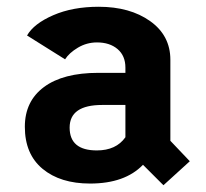

<svg xmlns="http://www.w3.org/2000/svg" viewBox="-20 -532 610 568"><path d="M463.5 16 403 -44.5Q349.5 11 246.5 11Q158.5 11 106 -32.5Q53.5 -76 53.5 -157Q53.5 -232.5 110 -274.5Q166.5 -316.5 271 -316.5H351V-332Q351 -367 327.8 -386.8Q304.5 -406.5 267 -406.5Q236.5 -406.5 210.5 -391Q184.5 -375.5 172.5 -356.5L60 -427Q80 -462 137.5 -487Q195 -512 272 -512Q364.5 -512 424.2 -469.5Q484 -427 484 -355V-115.5L541.5 -55ZM266.5 -87Q323.5 -87 351 -126V-221.5H282.5Q186 -221.5 186 -154.5Q186 -87 266.5 -87Z"/></svg>

Font: League Mono Narrow SemiBold
Style: Regular
Weight: 600
Width: 3
Designer: Tyler Finck
Foundry: The League of Moveable Type / Tyler Finck
Version: Version 2.210